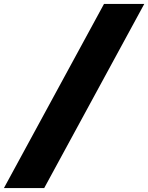

<svg xmlns="http://www.w3.org/2000/svg" viewBox="-135 -862 758 982"><path d="M-115 100 397 -842H603L91 100Z"/></svg>

Font: Montserrat Thin Black
Style: Italic
Weight: 900
Italic angle: -11.3°
Version: Version 9.000